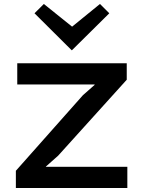

<svg xmlns="http://www.w3.org/2000/svg" viewBox="-20 -948 722 968"><path d="M531 -881 343 -695H341L154 -881L201 -928L343 -814H344L484 -928ZM622 0H60V-87L398 -468L457 -520V-522H67V-629H619V-546L273 -163L211 -108L212 -107H622Z"/></svg>

Font: Sinkin Sans 500 Medium
Style: 500 Medium
Weight: 500
Designer: Keith Bates
Foundry: K-Type
Version: Sinkin Sans (version 1.0)  by Keith Bates   •   © 2014   www